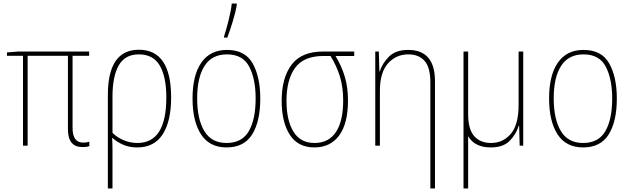

<svg xmlns="http://www.w3.org/2000/svg" viewBox="-20 -817 3540 1077"><path d="M481 3V-22Q466 -17 447 -17Q387 -17 387 -99V-504H480V-528H84L19 -523V-504H109V0H135V-504H361V-92Q361 8 442 8Q456 8 466 6.5Q476 5 481 3Z M611 -72V-276Q611 -388 646 -450Q681 -512 759 -512Q839 -512 876 -449.5Q913 -387 913 -270Q913 -15 751 -15Q709 -15 671.5 -31.5Q634 -48 611 -72ZM611 240V73Q611 46 611 19.5Q611 -7 609 -43H611Q635 -21 670 -5.5Q705 10 750 10Q845 10 892.5 -63.5Q940 -137 940 -270Q940 -538 759 -538Q585 -538 585 -284V240Z M1255 -606Q1269 -643 1285 -694.5Q1301 -746 1308 -789V-797H1280Q1276 -757 1262 -702Q1248 -647 1237 -614V-606ZM1440 -264Q1440 -385 1397.5 -461Q1355 -537 1253 -537Q1159 -537 1109.5 -466Q1060 -395 1060 -265Q1060 -137 1107.5 -63.5Q1155 10 1251 10Q1349 10 1394.5 -63Q1440 -136 1440 -264ZM1086 -265Q1086 -383 1127.5 -447.5Q1169 -512 1253 -512Q1342 -512 1378 -443Q1414 -374 1414 -265Q1414 -147 1375.5 -81Q1337 -15 1251 -15Q1166 -15 1126 -82Q1086 -149 1086 -265Z M1932 -253Q1932 -327 1914 -387Q1896 -447 1862 -503H1967V-528H1793Q1671 -528 1615.5 -454Q1560 -380 1560 -252Q1560 -131 1606 -60.5Q1652 10 1743 10Q1833 10 1882.5 -57Q1932 -124 1932 -253ZM1587 -252Q1587 -369 1635 -436Q1683 -503 1795 -503H1834Q1869 -446 1887 -387Q1905 -328 1905 -253Q1905 -138 1864.5 -76.5Q1824 -15 1744 -15Q1665 -15 1626 -78.5Q1587 -142 1587 -252Z M2420 240V-361Q2420 -537 2270 -537Q2199 -537 2161.5 -499Q2124 -461 2110 -416H2108L2105 -528H2085V0H2111V-307Q2111 -411 2156.5 -461.5Q2202 -512 2270 -512Q2329 -512 2361.5 -475.5Q2394 -439 2394 -355V240Z M2733 10Q2804 10 2840.5 -28.5Q2877 -67 2890 -112H2892L2895 0H2915V-528H2889V-227Q2889 -118 2845.5 -66.5Q2802 -15 2734 -15Q2674 -15 2640 -53.5Q2606 -92 2606 -177V-528H2580V240H2606V-53Q2643 10 2733 10Z M3440 -264Q3440 -385 3397.5 -461Q3355 -537 3253 -537Q3159 -537 3109.5 -466Q3060 -395 3060 -265Q3060 -137 3107.5 -63.5Q3155 10 3251 10Q3349 10 3394.5 -63Q3440 -136 3440 -264ZM3086 -265Q3086 -383 3127.5 -447.5Q3169 -512 3253 -512Q3342 -512 3378 -443Q3414 -374 3414 -265Q3414 -147 3375.5 -81Q3337 -15 3251 -15Q3166 -15 3126 -82Q3086 -149 3086 -265Z"/></svg>

Font: Noto Sans Mono UI Condensed Thin
Style: Regular
Weight: 250
Width: 3
Designer: Monotype Design team
Foundry: Monotype Imaging Inc.
Version: 1.000